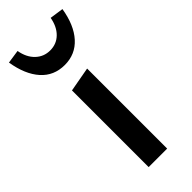

<svg xmlns="http://www.w3.org/2000/svg" viewBox="-229 -694 726 726"><g transform="rotate(-45 134.0 -330.5)"><path d="M85 0V-410L184 -428V0ZM134 -497Q76 -497 39.5 -538Q3 -579 -9 -653L45 -661Q52 -621 76 -598Q100 -575 134 -575Q168 -575 191.5 -598Q215 -621 222 -661L277 -653Q265 -579 228 -538Q191 -497 134 -497Z"/></g></svg>

Font: Ysabeau Infant SemiBold
Style: Regular
Weight: 600
Designer: Christian Thalmann (Catharsis Fonts)
Version: Version 2.002; featfreeze: ss01,ss02,lnum